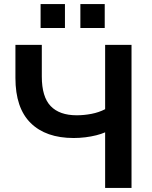

<svg xmlns="http://www.w3.org/2000/svg" viewBox="-20 -926 749 946"><path d="M498 0V-274Q480 -266 454.5 -259.5Q429 -253 400 -249.5Q371 -246 343 -246Q206 -246 131 -320Q56 -394 56 -542V-705H186V-549Q186 -449 229.5 -403.5Q273 -358 358 -358Q394 -358 430.5 -365Q467 -372 498 -388V-705H628V0ZM376 -788V-906H496V-788ZM180 -788V-906H300V-788Z"/></svg>

Font: Nunito Sans 11pt
Style: Bold
Weight: 700
Version: Version 3.101;gftools[0.9.27]